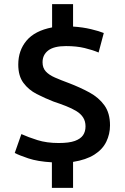

<svg xmlns="http://www.w3.org/2000/svg" viewBox="-20 -796 600 925"><path d="M230 109V-14Q161 -18 116.5 -33Q72 -48 51 -59L83 -150Q116 -135 160.5 -121Q205 -107 263 -107Q313 -107 340.5 -117Q368 -127 380 -144.5Q392 -162 392 -187Q392 -212 380.5 -230Q369 -248 347.5 -261Q326 -274 298 -285Q270 -296 237 -307Q196 -323 157 -343Q118 -363 93 -396.5Q68 -430 68 -485Q68 -553 108 -600.5Q148 -648 231 -664V-776H332V-668Q379 -665 418.5 -655.5Q458 -646 480 -637L455 -543Q427 -555 388 -564.5Q349 -574 298 -574Q240 -574 212.5 -553Q185 -532 185 -496Q185 -469 200.5 -452Q216 -435 244.5 -422.5Q273 -410 311 -396Q366 -375 411 -350.5Q456 -326 483 -288.5Q510 -251 510 -192Q510 -150 492 -113Q474 -76 434.5 -51Q395 -26 332 -16V109Z"/></svg>

Font: Ubuntu Sans Mono Medium
Style: Regular
Weight: 500
Monospace: yes
Designer: Dalton Maag Ltd
Foundry: Dalton Maag Ltd
Version: Version 1.006